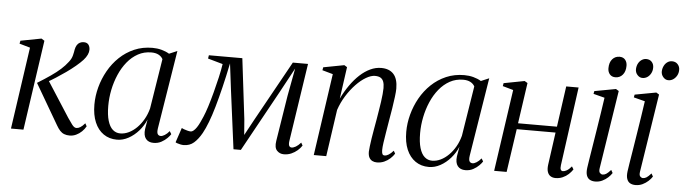

<svg xmlns="http://www.w3.org/2000/svg" viewBox="-46 -892 3878 1089"><g transform="rotate(5 1893.0 -348.0)"><path d="M39.5 0 107 -466.5 46 -484 49.5 -501 167.5 -523.5 185 -512.5 110.5 0ZM374 10.5Q356.5 10.5 343 5.2Q329.5 0 319 -11.5Q308.5 -23 298.5 -40.5L164 -271Q207.5 -298 239.2 -320Q271 -342 294 -362.8Q317 -383.5 333.5 -405.5Q348.5 -424 353.5 -444Q358.5 -464 360.5 -478.5Q363.5 -493.5 370 -503.8Q376.5 -514 386.5 -519Q396.5 -524 408.5 -524Q427 -524 435.5 -512.5Q444 -501 444 -483.5Q444 -470.5 437 -455.2Q430 -440 416 -424.5Q400.5 -407.5 376.2 -387.2Q352 -367 323.8 -347Q295.5 -327 268 -309.5Q240.5 -292 218.5 -280L223 -298.5L358 -88.5Q370.5 -70 383.2 -52.8Q396 -35.5 408.5 -35.5Q419 -35.5 430.8 -42.5Q442.5 -49.5 457 -66.5L466 -50Q457 -33.5 442.8 -19.8Q428.5 -6 411 2.2Q393.5 10.5 374 10.5Z M869.5 -73.5Q866 -50 871.8 -41Q877.5 -32 889.5 -32Q898.5 -32 911.8 -40Q925 -48 938 -64L948 -47.5Q943 -38.5 929.5 -24.8Q916 -11 896.2 -0.2Q876.5 10.5 851.5 10.5Q822.5 10.5 807.8 -8.2Q793 -27 797.5 -63.5L807 -119Q792.5 -83.5 766.8 -54Q741 -24.5 709 -7Q677 10.5 643.5 10.5Q599.5 10.5 567 -12Q534.5 -34.5 516.8 -76.2Q499 -118 499 -177Q499 -226 512.2 -275.8Q525.5 -325.5 550.8 -370.5Q576 -415.5 612.8 -450.5Q649.5 -485.5 696.5 -505.8Q743.5 -526 799.5 -526Q826.5 -526 851 -519.5Q875.5 -513 895.5 -501L941.5 -520.5ZM861 -467Q853 -482 836.5 -490.8Q820 -499.5 795.5 -499.5Q754 -499.5 719.8 -480.8Q685.5 -462 659 -429.5Q632.5 -397 614.5 -355.2Q596.5 -313.5 587.2 -267.8Q578 -222 578 -176.5Q578 -125.5 588 -92Q598 -58.5 616.2 -42.5Q634.5 -26.5 659 -26.5Q683.5 -26.5 707.5 -38Q731.5 -49.5 752.8 -70.5Q774 -91.5 790.2 -119.8Q806.5 -148 815.5 -182Z M1593.5 10.5Q1570 10.5 1554.2 -6.2Q1538.5 -23 1544.5 -61L1586 -321.5L1615.5 -479.5L1539 -338L1349 7H1307L1263.5 -326.5L1245 -476.5Q1229.5 -400.5 1214.2 -337.8Q1199 -275 1184.5 -224.5Q1170 -174 1155.2 -135.5Q1140.5 -97 1125.5 -70Q1105 -33.5 1081.2 -12.8Q1057.5 8 1022.5 8Q1014.5 8 1004.2 5.8Q994 3.5 986 0.8Q978 -2 976.5 -4L1004.5 -87.5Q1007 -85.5 1016.5 -82Q1026 -78.5 1037.2 -75.5Q1048.5 -72.5 1056 -72.5Q1064.5 -72.5 1073 -79.8Q1081.5 -87 1090 -99.5Q1098.5 -112 1106.2 -128.5Q1114 -145 1121.5 -162.5Q1131.5 -185.5 1143.5 -223.2Q1155.5 -261 1167.2 -305.5Q1179 -350 1188.8 -393Q1198.5 -436 1203.5 -469L1118.5 -493L1121.5 -512H1312L1353.5 -167.5L1360.5 -79L1408.5 -167.5L1599.5 -512H1686L1618.5 -66.5Q1617 -55.5 1618 -47.8Q1619 -40 1623.2 -35.8Q1627.5 -31.5 1634 -31.5Q1644.5 -31.5 1658 -39.2Q1671.5 -47 1686.5 -64L1695.5 -48Q1686 -33 1670.8 -19.8Q1655.5 -6.5 1636 2Q1616.5 10.5 1593.5 10.5Z M1882.5 -331.5Q1903 -374 1928 -409.5Q1953 -445 1981.2 -471Q2009.5 -497 2040 -511.2Q2070.5 -525.5 2102 -525.5Q2148 -525.5 2172.5 -498.5Q2197 -471.5 2197 -416Q2197 -399 2193.2 -369Q2189.5 -339 2183.8 -302.8Q2178 -266.5 2171.5 -230Q2166 -196.5 2160.5 -163.5Q2155 -130.5 2151.2 -104Q2147.5 -77.5 2147.5 -62Q2147.5 -47 2151 -39.8Q2154.5 -32.5 2164 -32.5Q2174 -32.5 2186.2 -39.8Q2198.5 -47 2213.5 -64L2222.5 -48Q2213.5 -33.5 2198.8 -20Q2184 -6.5 2165 2Q2146 10.5 2123 10.5Q2109 10.5 2097.5 4.8Q2086 -1 2079.5 -13.2Q2073 -25.5 2073 -46Q2073.5 -57.5 2075.8 -77.2Q2078 -97 2082 -122.2Q2086 -147.5 2091 -175.8Q2096 -204 2101 -232.5Q2105 -258.5 2109.5 -284.2Q2114 -310 2117.2 -333.8Q2120.5 -357.5 2122.5 -377.8Q2124.5 -398 2124.5 -412.5Q2124.5 -435.5 2119 -449.8Q2113.5 -464 2101.8 -470.8Q2090 -477.5 2070.5 -477.5Q2048 -477.5 2019.8 -461Q1991.5 -444.5 1963.2 -415Q1935 -385.5 1911.2 -347.5Q1887.5 -309.5 1873 -266.5L1834.5 0H1763.5L1831 -466.5L1770.5 -483.5L1773.5 -500.5L1892 -523L1908 -513Z M2645 -73.5Q2641.5 -50 2647.2 -41Q2653 -32 2665 -32Q2674 -32 2687.2 -40Q2700.5 -48 2713.5 -64L2723.5 -47.5Q2718.5 -38.5 2705 -24.8Q2691.5 -11 2671.8 -0.2Q2652 10.5 2627 10.5Q2598 10.5 2583.2 -8.2Q2568.5 -27 2573 -63.5L2582.5 -119Q2568 -83.5 2542.2 -54Q2516.5 -24.5 2484.5 -7Q2452.5 10.5 2419 10.5Q2375 10.5 2342.5 -12Q2310 -34.5 2292.2 -76.2Q2274.5 -118 2274.5 -177Q2274.5 -226 2287.8 -275.8Q2301 -325.5 2326.2 -370.5Q2351.5 -415.5 2388.2 -450.5Q2425 -485.5 2472 -505.8Q2519 -526 2575 -526Q2602 -526 2626.5 -519.5Q2651 -513 2671 -501L2717 -520.5ZM2636.5 -467Q2628.5 -482 2612 -490.8Q2595.5 -499.5 2571 -499.5Q2529.5 -499.5 2495.2 -480.8Q2461 -462 2434.5 -429.5Q2408 -397 2390 -355.2Q2372 -313.5 2362.8 -267.8Q2353.5 -222 2353.5 -176.5Q2353.5 -125.5 2363.5 -92Q2373.5 -58.5 2391.8 -42.5Q2410 -26.5 2434.5 -26.5Q2459 -26.5 2483 -38Q2507 -49.5 2528.2 -70.5Q2549.5 -91.5 2565.8 -119.8Q2582 -148 2591 -182Z M3165 -65Q3162.5 -46.5 3166.8 -39.2Q3171 -32 3178.5 -32Q3188.5 -32 3201 -39Q3213.5 -46 3228 -63.5L3238 -47Q3228.5 -32.5 3214.2 -19.2Q3200 -6 3181.2 2.2Q3162.5 10.5 3140.5 10.5Q3124.5 10.5 3112.5 3.2Q3100.5 -4 3095 -19.8Q3089.5 -35.5 3092.5 -60L3118.5 -246.5H2897.5L2861.5 0H2790.5L2858 -466L2797.5 -483L2800.5 -500L2918.5 -522.5L2935.5 -512.5L2902 -280.5H3123.5L3156 -512.5H3226.5Z M3366 10.5Q3348.5 10.5 3335.8 3.5Q3323 -3.5 3317.2 -19.8Q3311.5 -36 3315 -63Q3316.5 -75.5 3321.8 -108Q3327 -140.5 3334.2 -185.5Q3341.5 -230.5 3349.5 -281Q3357.5 -331.5 3365 -380Q3372.5 -428.5 3378 -467.5L3314 -484L3317 -500L3438.5 -522.5L3455 -512.5L3385.5 -67Q3382.5 -47 3389.8 -39.8Q3397 -32.5 3405 -32.5Q3415 -32.5 3425 -38.5Q3435 -44.5 3451.5 -63L3461 -46Q3452.5 -32.5 3438.5 -19.8Q3424.5 -7 3406.2 1.8Q3388 10.5 3366 10.5ZM3429 -588.5Q3408.5 -588.5 3397 -602Q3385.5 -615.5 3385.5 -636Q3385.5 -669.5 3401.8 -688Q3418 -706.5 3443 -706.5Q3464 -706.5 3475.2 -693Q3486.5 -679.5 3486.5 -659Q3486.5 -626 3470.2 -607.2Q3454 -588.5 3429 -588.5Z M3595.5 10.5Q3578 10.5 3565.2 3.5Q3552.5 -3.5 3546.8 -19.8Q3541 -36 3544.5 -63Q3546 -75.5 3551.2 -108Q3556.5 -140.5 3563.8 -185.5Q3571 -230.5 3579 -281Q3587 -331.5 3594.5 -380Q3602 -428.5 3607.5 -467.5L3543.5 -484L3546.5 -500L3668 -522.5L3684.5 -512.5L3615 -67Q3612 -47 3619.2 -39.8Q3626.5 -32.5 3634.5 -32.5Q3644.5 -32.5 3654.5 -38.5Q3664.5 -44.5 3681 -63L3690.5 -46Q3682 -32.5 3668 -19.8Q3654 -7 3635.8 1.8Q3617.5 10.5 3595.5 10.5ZM3582 -598Q3566 -598 3553.5 -611.8Q3541 -625.5 3541.5 -645.5Q3542.5 -664 3550 -677.8Q3557.5 -691.5 3569.5 -699.2Q3581.5 -707 3594.5 -707Q3615 -707 3626.8 -693.8Q3638.5 -680.5 3638 -661Q3638 -643.5 3630.2 -629Q3622.5 -614.5 3610 -606.2Q3597.5 -598 3582 -598ZM3729.5 -598Q3713 -598 3700.5 -612.2Q3688 -626.5 3688.5 -645.5Q3689.5 -663 3696.8 -677Q3704 -691 3715.8 -699Q3727.5 -707 3741.5 -707Q3762.5 -707 3774.5 -693.2Q3786.5 -679.5 3786 -661.5Q3786 -643.5 3778 -629.2Q3770 -615 3757.5 -606.5Q3745 -598 3729.5 -598Z"/></g></svg>

Font: Merriweather 120pt Light
Style: Italic
Weight: 300
Italic angle: -7.8°
Version: Version 2.101